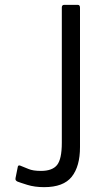

<svg xmlns="http://www.w3.org/2000/svg" viewBox="-20 -762 450 792"><path d="M310 -155Q310 -76 276 -33Q242 10 162 10Q123 10 92.5 0.5Q62 -9 52 -13Q48 -15 45.5 -18Q43 -21 44 -27L53 -72Q54 -82 63 -79Q79 -73 97.5 -65Q116 -57 149 -57Q196 -57 215.5 -81.5Q235 -106 235 -173V-731Q235 -742 245 -742H301Q310 -742 310 -730V-155Z"/></svg>

Font: Libre Franklin Light
Style: Regular
Weight: 300
Designer: Pablo Impallari, Rodrigo Fuenzalida, Nhung Nguyen
Foundry: Impallari Type
Version: Version 3.000